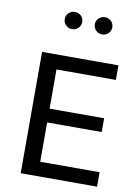

<svg xmlns="http://www.w3.org/2000/svg" viewBox="-95 -938 710 999"><g transform="rotate(10 259.5 -438.0)"><path d="M489.6 -76.4H175.8V-284.1H464V-356.9H175.8V-564H489.6V-641H86.1V0H489.6ZM331.3 -830.4Q331.3 -811.3 345 -797.9Q358.7 -784.6 377.7 -784.6Q396.8 -784.6 410.2 -797.9Q423.7 -811.2 423.7 -830.3Q423.7 -849.4 410.2 -862.5Q396.8 -875.5 377.7 -875.5Q358.7 -875.5 345 -862.5Q331.3 -849.5 331.3 -830.4ZM172.5 -830.4Q172.5 -811.3 186.2 -797.9Q199.8 -784.6 218.9 -784.6Q238 -784.6 251.4 -797.9Q264.8 -811.2 264.8 -830.3Q264.8 -849.4 251.4 -862.5Q238 -875.5 218.9 -875.5Q199.8 -875.5 186.2 -862.5Q172.5 -849.5 172.5 -830.4Z"/></g></svg>

Font: Estedad-VF-FD Black
Style: Regular
Weight: 900
Designer: Amin Abedi
Version: Version 4.000